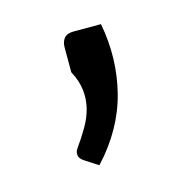

<svg xmlns="http://www.w3.org/2000/svg" viewBox="-53 -209 356 360"><g transform="rotate(-15 125.0 -28.5)"><path d="M64 0ZM170.9 -156.2Q184.1 -87.4 167.5 -22Q150.9 43.5 99.6 98.6L73.2 81.5Q65.4 76.2 64.7 69.6Q64 63 67.9 57.6Q80.1 40.5 89.8 23.9Q99.6 7.3 104 -10Q108.4 -27.3 106.4 -45.4Q104.5 -63.5 93.8 -83.5V-132.3Q93.8 -142.6 99.4 -149.4Q105 -156.2 117.7 -156.2Z"/></g></svg>

Font: Carlito
Style: Regular
Weight: 400
Designer: Lukasz Dziedzic
Foundry: tyPoland Lukasz Dziedzic
Version: Version 1.103; Beta1; all basic design good, some composites